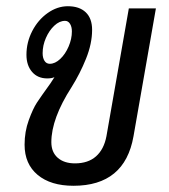

<svg xmlns="http://www.w3.org/2000/svg" viewBox="-20 -587 543 617"><path d="M481 -560 409 -149Q381 10 216 10Q143 10 101 -25Q59 -60 59 -122Q59 -164 72.5 -201Q86 -238 98.5 -257Q111 -276 142 -319L155 -339Q146 -335 132 -335Q101 -335 83 -356Q65 -377 65 -411Q65 -451 83.5 -487Q102 -523 133 -545Q164 -567 198 -567Q235 -567 255.5 -547.5Q276 -528 276 -491Q276 -447 256.5 -398.5Q237 -350 210 -307Q145 -206 145 -130Q145 -98 165.5 -80Q186 -62 221 -62Q263 -62 288.5 -84.5Q314 -107 322 -149L394 -560ZM140 -382Q157 -382 173.5 -397.5Q190 -413 200.5 -437.5Q211 -462 211 -486Q211 -501 205 -510.5Q199 -520 189 -520Q171 -520 154.5 -504.5Q138 -489 127.5 -465Q117 -441 117 -416Q117 -401 123 -391.5Q129 -382 140 -382Z"/></svg>

Font: KoHo Medium
Style: Italic
Weight: 500
Italic angle: -10°
Designer: Cadson Demak & Katatrad Team
Foundry: Cadson Demak Co.,Ltd.
Version: Version 1.000